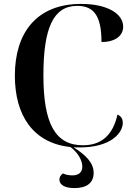

<svg xmlns="http://www.w3.org/2000/svg" viewBox="-20 -744 688 982"><path d="M388 10C547 10 608 -64 608 -116C608 -137 598 -151 581 -158C557 -52 498 -1 404 -1C262 -1 202 -113 202 -359C202 -601 253 -714 375 -714C462 -714 499 -660 499 -529C568 -529 610 -560 610 -608C610 -672 532 -724 395 -724C165 -724 56 -574 56 -357C56 -153 150 -12 340 8C379 36 401 77 401 108C401 136 384 153 350 153C335 153 315 150 302 143C288 153 284 164 284 174C284 204 316 218 361 218C424 218 459 191 459 140C459 89 419 49 356 9C366 10 377 10 388 10Z"/></svg>

Font: Noto Serif Display SemiBold
Style: Regular
Weight: 600
Designer: Monotype Design Team
Foundry: Monotype Imaging Inc.
Version: Version 2.009